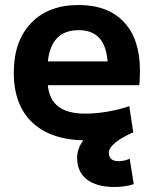

<svg xmlns="http://www.w3.org/2000/svg" viewBox="-20 -550 612 766"><path d="M325.7 10Q185.7 10 110.3 -60Q35 -130 35 -260Q35 -386 104 -458Q173 -530 293.7 -530Q410.7 -530 474.5 -461.8Q538.3 -393.7 538.3 -269.3Q538.3 -254.7 537.6 -236.7Q537 -218.7 535.6 -210H111.6V-305H429.4L410.4 -276Q410.4 -354.3 381.5 -392Q352.7 -429.7 293.7 -429.7Q232.3 -429.7 201 -390.4Q169.6 -351 169.6 -273.3V-233.3Q169.6 -163.3 206.6 -130Q243.6 -96.6 320.3 -96.6Q362.7 -96.6 411 -105Q459.3 -113.3 495.7 -126.6L511.6 -22Q474.6 -7 425.1 1.5Q375.7 10 325.7 10ZM436.6 196Q365 196 326.4 165.7Q287.7 135.3 287.7 80Q287.7 44 311.5 10.7Q335.4 -22.7 384 -56L511.6 -22Q464.3 -1.3 439.3 19.7Q414.3 40.7 414.3 59Q414.3 93 453.3 93Q476.3 93 497.3 83L513.6 184.7Q480 196 436.6 196Z"/></svg>

Font: M PLUS 1 Thin
Style: Regular
Weight: 100
Designer: Coji Morishita
Foundry: UNDERFOREST DESIGN
Version: Version 1.001